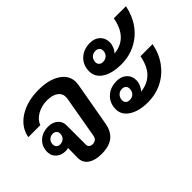

<svg xmlns="http://www.w3.org/2000/svg" viewBox="-75 -923 1270 1270"><g transform="rotate(-45 560.0 -288.0)"><path d="M185 -83 186 -176Q177 -172 161 -172Q121 -172 95.5 -195Q70 -218 70 -253Q70 -305 104.5 -337Q139 -369 194 -369Q233 -369 259 -347Q285 -325 285 -291V-107Q285 -94 294.5 -86Q304 -78 319 -78Q337 -78 348 -87Q359 -96 362 -113L414 -411Q415 -416 415 -425Q415 -458 387 -477.5Q359 -497 311 -497Q259 -497 218 -473.5Q177 -450 163 -412H51Q65 -491 138.5 -538.5Q212 -586 321 -586Q416 -586 474 -548Q532 -510 532 -447Q532 -439 530 -423L475 -112Q464 -51 425 -20.5Q386 10 315 10Q255 10 220 -14.5Q185 -39 185 -83ZM217 -281Q217 -295 207 -304.5Q197 -314 181 -314Q159 -314 145 -299.5Q131 -285 131 -263Q131 -248 140.5 -238.5Q150 -229 166 -229Q189 -229 203 -243.5Q217 -258 217 -281Z M643 -435Q643 -493 681.5 -529Q720 -565 780 -565Q823 -565 849.5 -540Q876 -515 876 -475Q876 -455 867.5 -434.5Q859 -414 845 -400Q978 -412 1007 -568H1120Q1105 -492 1064 -435.5Q1023 -379 961.5 -348Q900 -317 827 -317Q742 -317 692.5 -349Q643 -381 643 -435ZM715 -448Q715 -433 725.5 -423.5Q736 -414 752 -414Q776 -414 791 -429Q806 -444 806 -468Q806 -483 795.5 -492.5Q785 -502 768 -502Q745 -502 730 -487Q715 -472 715 -448ZM954 -266H1067Q1053 -191 1011.5 -134Q970 -77 908.5 -46Q847 -15 774 -15Q691 -15 640.5 -47.5Q590 -80 590 -133Q590 -190 628 -226Q666 -262 727 -262Q769 -262 796 -237.5Q823 -213 823 -173Q823 -153 814 -132Q805 -111 791 -97Q858 -105 898.5 -145.5Q939 -186 954 -266ZM752 -165Q752 -181 742 -190.5Q732 -200 715 -200Q692 -200 677 -184.5Q662 -169 662 -146Q662 -130 672 -120.5Q682 -111 699 -111Q723 -111 737.5 -126Q752 -141 752 -165Z"/></g></svg>

Font: Sarabun SemiBold
Style: Italic
Weight: 600
Italic angle: -10°
Designer: Suppakit Chalermlarp | Katatrad Co.,Ltd.
Foundry: Cadson Demak Co.,Ltd.
Version: Version 1.000; ttfautohint (v1.6)